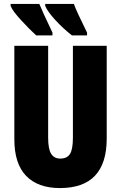

<svg xmlns="http://www.w3.org/2000/svg" viewBox="-20 -947 616 977"><path d="M34 -927V-917Q44 -891 88.5 -843Q133 -795 164 -767H247V-781Q221 -835 204.5 -871.5Q188 -908 180 -927ZM210 -927V-917Q222 -888 261.5 -845Q301 -802 346 -767H423V-781Q396 -836 379 -872.5Q362 -909 356 -927ZM351 -714V-247Q351 -187 336 -163.5Q321 -140 287 -140Q256 -140 240.5 -164Q225 -188 225 -246V-714H53V-238Q53 -114 113 -52Q173 10 285 10Q523 10 523 -242V-714Z"/></svg>

Font: Noto Sans Display Condensed Black
Style: Regular
Weight: 900
Width: 3
Designer: Monotype Design team
Foundry: Monotype Imaging Inc.
Version: 1.000